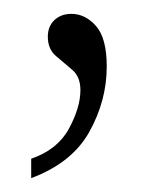

<svg xmlns="http://www.w3.org/2000/svg" viewBox="-20 -103 219 277"><path d="M25 126Q63 113 79.5 82.5Q96 52 96 27Q96 8 84.5 -2Q73 -12 61 -22Q49 -32 49 -50Q49 -65 58.5 -74Q68 -83 83 -83Q103 -83 118.5 -65.5Q134 -48 134 -7Q134 42 109 87Q84 132 25 154Z"/></svg>

Font: Noto Serif Condensed ExtraLight
Style: Regular
Weight: 200
Width: 3
Designer: Monotype Design Team
Foundry: Monotype Imaging Inc.
Version: Version 2.013; ttfautohint (v1.8.4.7-5d5b)